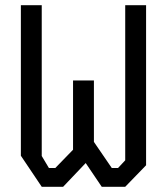

<svg xmlns="http://www.w3.org/2000/svg" viewBox="-20 -716 640 736"><path d="M60 -696V-119L140 0H222L308.5 -91L370 0H460L540 -82.5V-696H460V-101.5L432.5 -72H408.5L340 -172V-407.5H260V-142L192 -72H167.5L140 -118V-696Z"/></svg>

Font: Kode Mono
Style: Regular
Weight: 400
Monospace: yes
Designer: Isa Ozler
Foundry: Kadena LLC
Version: Version 1.000;gftools[0.9.28]